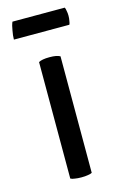

<svg xmlns="http://www.w3.org/2000/svg" viewBox="-105 -703 468 751"><g transform="rotate(-15 128.5 -327.0)"><path d="M85 -4.9Q91.8 -1 102.5 0Q113.3 2 128.9 2Q144.5 2 155.3 0Q165 -1 171.9 -4.9Q171.9 -162.1 171.9 -476.6Q165 -480.5 155.3 -482.4Q144.5 -484.4 128.9 -484.4Q113.3 -484.4 102.5 -482.4Q91.8 -480.5 85 -476.6Q85 -454.1 85 -407.2Q85 -306.6 85 -4.9ZM25.4 -656.2Q19.5 -642.6 16.6 -623Q12.7 -603.5 12.7 -586.9Q87.9 -586.9 237.3 -586.9Q240.2 -591.8 241.2 -601.6Q243.2 -610.4 243.2 -622.1Q243.2 -632.8 241.2 -641.6Q240.2 -650.4 237.3 -656.2Q166 -656.2 25.4 -656.2Z"/></g></svg>

Font: cl
Style: Regular
Weight: 400
Designer: Mitja Miklavcic
Version: Version 1.0